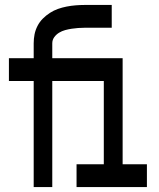

<svg xmlns="http://www.w3.org/2000/svg" viewBox="-20 -755 640 775"><path d="M116 0V-428H16V-520H116V-580Q116 -599 119.5 -616.5Q123 -634 131.5 -650.5Q140 -667 153 -680Q166 -693 181.5 -703Q197 -713 214 -719Q231 -725 249 -728.5Q267 -732 285.5 -733.5Q304 -735 322 -735H431V-643H322Q309 -643 295.5 -642Q282 -641 269 -639Q256 -637 243 -633.5Q230 -630 218.5 -623Q207 -616 199 -605Q191 -594 191 -580V-520H475V-92H573V0H289V-92H399V-428H191V0Z"/></svg>

Font: Zed Mono Semibold Extended
Style: Regular
Weight: 600
Width: 7
Monospace: yes
Designer: Belleve Invis
Foundry: Belleve Invis
Version: Version 1.0.0; ttfautohint (v1.8.4)